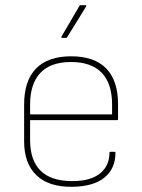

<svg xmlns="http://www.w3.org/2000/svg" viewBox="-20 -708 546 740"><path d="M258 12Q168 13 120.5 -32.5Q73 -78 73 -163V-305Q73 -397 119 -444Q165 -491 254 -491Q344 -491 389.5 -444Q435 -397 435 -306V-249Q435 -245 431 -245H96V-168Q96 -90 136.5 -50Q177 -10 259 -10Q329 -10 365.5 -39.5Q402 -69 402 -120Q402 -123 406 -123H421Q425 -123 425 -120Q425 -58 382.5 -23.5Q340 11 258 12ZM96 -267H412V-305Q412 -386 372 -427.5Q332 -469 254 -469Q175 -469 135.5 -427Q96 -385 96 -305ZM219 -562Q215 -562 217 -567L286 -685Q287 -688 290 -688H309Q312 -688 312.5 -686.5Q313 -685 312 -683L239 -565Q237 -562 235 -562Z"/></svg>

Font: Sofia Sans Thin
Style: Regular
Weight: 250
Designer: Botio Nikoltchev, Ani Petrova
Foundry: lettersoup
Version: Version 4.101